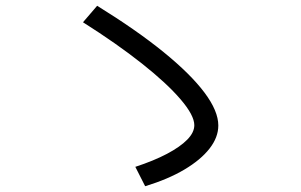

<svg xmlns="http://www.w3.org/2000/svg" viewBox="-20 -696 1040 664"><path d="M448 -119Q512 -140 557.5 -164Q603 -188 627.5 -213Q652 -238 652 -263Q652 -297 604.5 -352.5Q557 -408 470.5 -476.5Q384 -545 267 -619L316 -676Q452 -592 545.5 -516Q639 -440 687 -376Q735 -312 735 -262Q735 -221 704.5 -182Q674 -143 617.5 -109.5Q561 -76 482 -52Z"/></svg>

Font: M PLUS 1 Thin
Style: Regular
Weight: 400
Version: Version 1.001